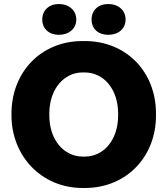

<svg xmlns="http://www.w3.org/2000/svg" viewBox="-20 -919 832 954"><path d="M272 -746C322 -746 359 -776 359 -822C359 -868 322 -899 272 -899C224 -899 190 -868 190 -822C190 -776 224 -746 272 -746ZM518 -746C568 -746 604 -776 604 -822C604 -868 568 -899 518 -899C468 -899 435 -868 435 -822C435 -776 468 -746 518 -746ZM37 -346C37 -144 186 15 390 15H402C608 15 755 -140 755 -344V-356C755 -561 608 -715 402 -715H390C183 -715 37 -560 37 -354ZM225 -346V-354C225 -478 299 -559 390 -559H401C494 -559 567 -478 567 -354V-346C567 -222 494 -141 402 -141H391C299 -141 225 -222 225 -346Z"/></svg>

Font: Fixel Display ExtraBold
Style: Regular
Weight: 800
Designer: AlfaBravo + MacPaw
Foundry: Kyrylo Tkachov, Marchela Mozhyna, Serhii Makarenko, Maria Weinstein, Zakhar Kryvoshyya
Version: Version 1.211